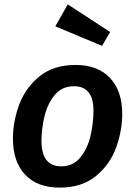

<svg xmlns="http://www.w3.org/2000/svg" viewBox="-20 -840 616 875"><path d="M39 -208Q39 -286 67.5 -363Q96 -440 160 -492Q224 -544 324 -544Q426 -544 481.5 -484.5Q537 -425 537 -322Q537 -244 509 -167Q481 -90 417 -37.5Q353 15 252 15Q150 15 94.5 -44Q39 -103 39 -208ZM406 -336Q406 -447 317 -447Q262 -447 229 -406.5Q196 -366 182.5 -309Q169 -252 169 -198Q169 -82 259 -82Q314 -82 347 -123.5Q380 -165 393 -223Q406 -281 406 -336ZM482 -694 445 -631 232 -720 289 -820Z"/></svg>

Font: FiraGO Medium
Style: Italic
Weight: 500
Italic angle: -8°
Designer: bBox Type GmbH
Foundry: bBox Type GmbH
Version: Version 1.001